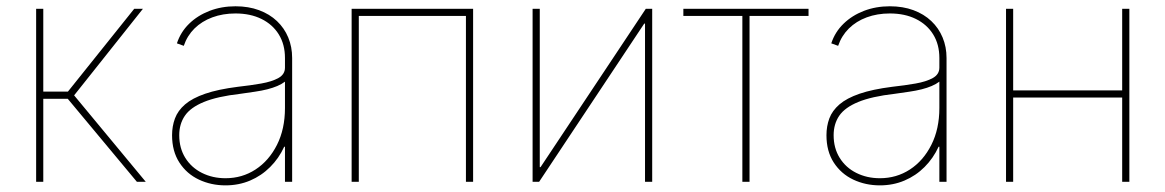

<svg xmlns="http://www.w3.org/2000/svg" viewBox="-20 -570 3654 602"><path d="M93.3 0V-542.5H115.7V-282.7H192.9L400.9 -542.5H428.2L212.4 -271L437 0H409.2L192.4 -260.3H115.7V0Z M687 11.2Q642.1 11.2 603.8 -6.8Q565.4 -24.9 542.5 -60.3Q519.5 -95.7 519.5 -146Q519.5 -174.3 528.6 -198.7Q537.6 -223.1 560.3 -242.7Q583 -262.2 623.3 -276.1Q663.6 -290 726.1 -297.9Q765.1 -302.2 798.8 -308.1Q832.5 -314 853 -325.4Q873.5 -336.9 873.5 -357.9V-388.2Q873.5 -430.7 854.2 -461.9Q835 -493.2 800 -510.5Q765.1 -527.8 718.3 -527.8Q678.7 -527.8 645.8 -515.6Q612.8 -503.4 589.8 -480.7Q566.9 -458 556.2 -426.3L534.7 -434.1Q546.4 -469.7 573 -495.6Q599.6 -521.5 637 -535.9Q674.3 -550.3 718.3 -550.3Q759.3 -550.3 792.2 -538.1Q825.2 -525.9 848.4 -503.9Q871.6 -481.9 883.8 -452.4Q896 -422.9 896 -388.2V0H873.5V-109.9H871.1Q854.5 -73.7 827.1 -46.4Q799.8 -19 764.2 -3.9Q728.5 11.2 687 11.2ZM687 -11.2Q739.3 -11.2 781.2 -38.6Q823.2 -65.9 848.4 -115.7Q873.5 -165.5 873.5 -231.4V-314Q863.3 -306.2 849.4 -300.3Q835.4 -294.4 818.1 -290Q800.8 -285.6 779.5 -282.5Q758.3 -279.3 733.9 -275.9Q661.1 -267.6 619.1 -250.2Q577.1 -232.9 559.6 -207Q542 -181.2 542 -146Q542 -105.5 561 -75Q580.1 -44.4 613.3 -27.8Q646.5 -11.2 687 -11.2Z M1463.4 -542.5V0H1440.9V-520H1105V0H1082.5V-542.5Z M2024.9 0H2002.4V-496.1H2000L1670.4 0H1649.9V-542.5H1672.4V-45.9H1674.8L2004.9 -542.5H2024.9Z M2307.6 0V-520H2122.6V-542.5H2515.1V-520H2330.1V0Z M2738.8 11.2Q2693.8 11.2 2655.5 -6.8Q2617.2 -24.9 2594.2 -60.3Q2571.3 -95.7 2571.3 -146Q2571.3 -174.3 2580.3 -198.7Q2589.4 -223.1 2612.1 -242.7Q2634.8 -262.2 2675 -276.1Q2715.3 -290 2777.8 -297.9Q2816.9 -302.2 2850.6 -308.1Q2884.3 -314 2904.8 -325.4Q2925.3 -336.9 2925.3 -357.9V-388.2Q2925.3 -430.7 2906 -461.9Q2886.7 -493.2 2851.8 -510.5Q2816.9 -527.8 2770 -527.8Q2730.5 -527.8 2697.5 -515.6Q2664.6 -503.4 2641.6 -480.7Q2618.7 -458 2607.9 -426.3L2586.4 -434.1Q2598.1 -469.7 2624.8 -495.6Q2651.4 -521.5 2688.7 -535.9Q2726.1 -550.3 2770 -550.3Q2811 -550.3 2844 -538.1Q2877 -525.9 2900.1 -503.9Q2923.3 -481.9 2935.5 -452.4Q2947.8 -422.9 2947.8 -388.2V0H2925.3V-109.9H2922.9Q2906.2 -73.7 2878.9 -46.4Q2851.6 -19 2815.9 -3.9Q2780.3 11.2 2738.8 11.2ZM2738.8 -11.2Q2791 -11.2 2833 -38.6Q2875 -65.9 2900.1 -115.7Q2925.3 -165.5 2925.3 -231.4V-314Q2915 -306.2 2901.1 -300.3Q2887.2 -294.4 2869.9 -290Q2852.5 -285.6 2831.3 -282.5Q2810.1 -279.3 2785.6 -275.9Q2712.9 -267.6 2670.9 -250.2Q2628.9 -232.9 2611.3 -207Q2593.8 -181.2 2593.8 -146Q2593.8 -105.5 2612.8 -75Q2631.8 -44.4 2665 -27.8Q2698.2 -11.2 2738.8 -11.2Z M3509.3 -286.6V-264.2H3148.9V-286.6ZM3156.7 -542.5V0H3134.3V-542.5ZM3521 -542.5V0H3498.5V-542.5Z"/></svg>

Font: Inter 16pt Thin
Style: Regular
Weight: 250
Version: Version 4.001;git-66647c0bb